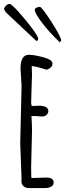

<svg xmlns="http://www.w3.org/2000/svg" viewBox="-67 -937 329 970"><path d="M0 0ZM116.2 -730.5Q-35.2 -872.1 -37.6 -875L-46.9 -891.6Q-43.9 -901.9 -35.9 -909.4Q-27.8 -917 -18.6 -917Q-9.3 -917 26.1 -877.9Q61.5 -838.9 93.8 -795.7Q126 -752.4 126 -741.5Q126 -730.5 116.2 -730.5ZM108.4 -888.2Q108.4 -893.6 116.7 -897.9Q125 -902.3 134.5 -902.3Q144 -902.3 192.4 -827.1Q240.7 -752 242.2 -732.9L235.8 -722.7Q182.6 -772.9 145.5 -822Q108.4 -871.1 108.4 -888.2ZM42 -504.9 36.6 -589.4Q36.6 -660.2 78.6 -660.2Q105.5 -660.2 151.9 -647.7Q198.2 -635.3 198.2 -615.7Q198.2 -595.2 168.9 -584.5Q122.6 -600.1 93.3 -603.5Q94.7 -582 94.7 -560.5L90.3 -417Q90.3 -416 93.3 -401.4L128.9 -402.8Q177.2 -402.8 177.2 -375.5Q177.2 -364.7 168.5 -356.7Q159.7 -348.6 146.2 -348.6Q132.8 -348.6 117.2 -350.6H91.8Q94.7 -312.5 94.7 -274.9Q94.7 -274.9 90.3 -93.8Q90.3 -37.6 92.3 -37.6L166 -40Q204.1 -40 204.1 -15.6Q204.1 -0.5 190.9 6.3Q177.7 13.2 161.1 13.2H76.7Q63.5 13.2 52.7 4.2Q42 -4.9 41.5 -17.6V-43.9L35.2 -212.9Z"/></svg>

Font: Amatic
Style: Bold
Weight: 700
Width: 3
Version: Version 2.000; ttfautohint (v0.92-dirty) -l 8 -r 50 -G 50 -x